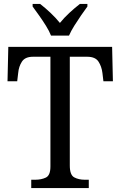

<svg xmlns="http://www.w3.org/2000/svg" viewBox="-20 -951 609 971"><path d="M138 0V-42H158Q189 -42 212 -53Q235 -64 235 -109V-664H147Q107 -664 91 -639.5Q75 -615 72 -582L67 -540H18L22 -714H547L551 -540H503L498 -582Q494 -615 478 -639.5Q462 -664 421 -664H333V-114Q333 -66 355.5 -54Q378 -42 409 -42H429V0ZM238 -771Q229 -794 212.5 -820.5Q196 -847 177.5 -873Q159 -899 145 -918V-931H183Q209 -911 235.5 -886Q262 -861 283 -835Q304 -861 331 -886Q358 -911 384 -931H422V-918Q408 -899 390 -873Q372 -847 355.5 -820.5Q339 -794 329 -771Z"/></svg>

Font: Noto Serif Myanmar SemCond
Style: Regular
Weight: 400
Width: 4
Designer: Ben Mitchell and the Monotype Design Team
Foundry: Monotype Imaging Inc.
Version: Version 2.106; ttfautohint (v1.8.4.7-5d5b)